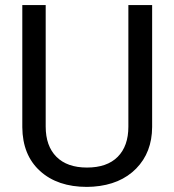

<svg xmlns="http://www.w3.org/2000/svg" viewBox="-20 -731 688 761"><path d="M583 -710.9V-227.5Q582.5 -127 519.8 -63Q457 1 349.6 8.8L324.7 9.8Q208 9.8 138.7 -53.2Q69.3 -116.2 68.4 -226.6V-710.9H161.1V-229.5Q161.1 -152.3 203.6 -109.6Q246.1 -66.9 324.7 -66.9Q404.3 -66.9 446.5 -109.4Q488.8 -151.9 488.8 -229V-710.9Z"/></svg>

Font: Shabnam FD
Style: Regular
Weight: 400
Foundry: DejaVu fonts team - Redesigned by Saber Rastikerdar - Based on Vazir font
Version: Version 5.00;October 20, 2019;FontCreator 12.0.0.2547 64-bit